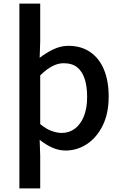

<svg xmlns="http://www.w3.org/2000/svg" viewBox="-20 -817 670 1060"><path d="M87 223V-797H202V-588L199 -498Q234 -525 274.5 -544.5Q315 -564 357 -564Q429 -564 479 -529Q529 -494 554.5 -431.5Q580 -369 580 -284Q580 -190 546.5 -123Q513 -56 459 -21Q405 14 343 14Q304 14 268.5 -2Q233 -18 199 -45L202 45V223ZM321 -83Q361 -83 392.5 -106Q424 -129 442.5 -173.5Q461 -218 461 -282Q461 -340 447.5 -381.5Q434 -423 406 -445.5Q378 -468 332 -468Q300 -468 268.5 -451.5Q237 -435 202 -401V-132Q234 -105 265 -94Q296 -83 321 -83Z"/></svg>

Font: Noto Sans KR Medium
Style: Regular
Weight: 500
Designer: Ryoko NISHIZUKA  (kana, bopomofo & ideographs); Paul D. Hunt (Latin, Greek & Cyrillic); Sandoll Communications , Soo-you
Foundry: Adobe
Version: Version 2.004-H2;hotconv 1.0.118;makeotfexe 2.5.65603